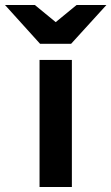

<svg xmlns="http://www.w3.org/2000/svg" viewBox="-83 -752 448 772"><path d="M78 -576 -63 -732H57L141 -663L225 -732H345L203 -576ZM76 -511H206V0H76Z"/></svg>

Font: OVRPSS Recut ExtraBold
Style: Regular
Weight: 800
Designer: Giant Group
Foundry: Giant Group
Version: Version 1.001;hotconv 1.0.109;makeotfexe 2.5.65596